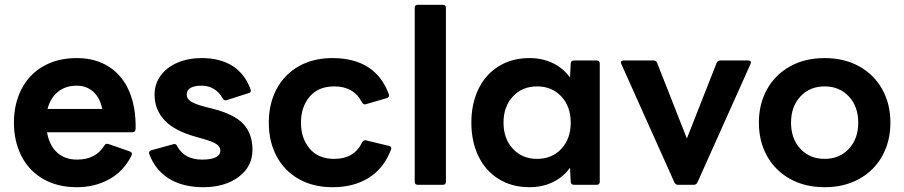

<svg xmlns="http://www.w3.org/2000/svg" viewBox="-20 -770 3768 800"><path d="M38 -259Q38 -337 69.5 -398.5Q101 -460 160.5 -494Q220 -528 300 -528Q378 -528 434.5 -491.5Q491 -455 519 -388Q547 -321 545 -232Q544 -219 531 -219H176Q185 -165 217.5 -135Q250 -105 301 -105Q379 -105 415 -164Q420 -173 432 -170L521 -139Q534 -134 528 -122Q495 -56 435 -23Q375 10 300 10Q220 10 160.5 -24Q101 -58 69.5 -119.5Q38 -181 38 -259ZM178 -316H406Q397 -362 369 -387.5Q341 -413 299 -413Q253 -413 221.5 -387.5Q190 -362 178 -316Z M602 -128Q601 -130 601 -133Q601 -141 611 -144L702 -169L706 -170Q715 -170 718 -161Q735 -131 761 -118Q787 -105 822 -105Q898 -105 898 -143Q898 -159 881 -170Q864 -181 821 -193L796 -200Q706 -225 665 -269.5Q624 -314 624 -376Q624 -420 649 -454.5Q674 -489 718.5 -508.5Q763 -528 821 -528Q897 -528 948.5 -495.5Q1000 -463 1024 -398Q1025 -396 1025 -392Q1025 -384 1016 -382L925 -353Q923 -352 919 -352Q913 -352 908 -360Q878 -413 819 -413Q791 -413 774.5 -404Q758 -395 758 -376Q758 -358 776.5 -346.5Q795 -335 838 -324L862 -318Q955 -295 993.5 -254Q1032 -213 1032 -146Q1032 -76 974.5 -33Q917 10 827 10Q742 10 684.5 -25.5Q627 -61 602 -128Z M1100 -259Q1100 -338 1132.5 -399Q1165 -460 1225 -494Q1285 -528 1365 -528Q1544 -528 1600 -378Q1601 -376 1601 -373Q1601 -364 1591 -361L1505 -336L1501 -335Q1493 -335 1488 -344Q1454 -410 1373 -410Q1306 -410 1270 -367Q1234 -324 1234 -259Q1234 -194 1270 -151Q1306 -108 1373 -108Q1456 -108 1489 -177Q1495 -188 1506 -185L1601 -162Q1614 -159 1609 -146Q1579 -68 1516.5 -29Q1454 10 1366 10Q1285 10 1225 -24Q1165 -58 1132.5 -119Q1100 -180 1100 -259Z M1721 0Q1708 0 1708 -13V-737Q1708 -750 1721 -750H1825Q1838 -750 1838 -737V-13Q1838 0 1825 0Z M1944 -259Q1944 -338 1973.5 -399Q2003 -460 2058 -494Q2113 -528 2186 -528Q2240 -528 2283.5 -507Q2327 -486 2355 -447L2358 -505Q2358 -518 2372 -518H2466Q2479 -518 2479 -505V-13Q2479 0 2466 0H2372Q2358 0 2358 -13L2355 -71Q2327 -32 2283.5 -11Q2240 10 2186 10Q2113 10 2058 -24Q2003 -58 1973.5 -119Q1944 -180 1944 -259ZM2358 -259Q2358 -326 2319 -368Q2280 -410 2218 -410Q2156 -410 2117 -368Q2078 -326 2078 -259Q2078 -192 2117 -150Q2156 -108 2218 -108Q2280 -108 2319 -150Q2358 -192 2358 -259Z M2805 0Q2795 0 2790 -10L2569 -503Q2567 -507 2567 -509Q2567 -518 2579 -518H2703Q2714 -518 2718 -508L2842 -193L2966 -508Q2970 -518 2981 -518H3097Q3105 -518 3107.5 -514Q3110 -510 3107 -503L2886 -10Q2881 0 2871 0Z M3142 -259Q3142 -337 3176 -398Q3210 -459 3272 -493.5Q3334 -528 3416 -528Q3498 -528 3560 -493.5Q3622 -459 3656 -398Q3690 -337 3690 -259Q3690 -181 3656 -120Q3622 -59 3560 -24.5Q3498 10 3416 10Q3334 10 3272 -24.5Q3210 -59 3176 -120Q3142 -181 3142 -259ZM3556 -259Q3556 -326 3517 -368Q3478 -410 3416 -410Q3354 -410 3315 -368Q3276 -326 3276 -259Q3276 -192 3315 -150Q3354 -108 3416 -108Q3478 -108 3517 -150Q3556 -192 3556 -259Z"/></svg>

Font: LINE Seed Sans TH App
Style: Bold
Weight: 700
Designer: Dalton Maag Ltd | Thai characters by Cadson Demak Co.,Ltd.
Foundry: Dalton Maag Ltd
Version: Version 1.003